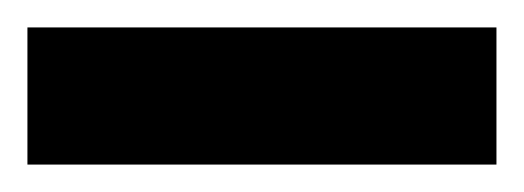

<svg xmlns="http://www.w3.org/2000/svg" viewBox="-20 -4 382 140"><path d="M342 16V116H0V16Z"/></svg>

Font: MedMera Sans Semibold
Style: Regular
Weight: 600
Designer: Kasper Nordkvist
Foundry: UNCUT.wtf
Version: Version 1.300